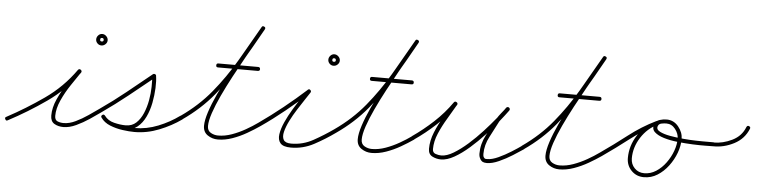

<svg xmlns="http://www.w3.org/2000/svg" viewBox="-50 -721 3629 917"><g transform="rotate(5 1765.0 -263.0)"><path d="M-4 -8Q86 -56 171.5 -116Q257 -176 317 -261Q323 -268 330 -263Q338 -257 333 -250Q314 -222 289 -185Q264 -148 246 -108Q228 -68 228 -33Q228 -13 241.5 -7.5Q255 -2 271 -2Q298 -2 328 -16.5Q358 -31 386.5 -50.5Q415 -70 436 -85Q443 -90 449 -82Q454 -75 446 -69Q424 -53 394 -33Q364 -13 332 2Q300 17 271 17Q246 17 227.5 6Q209 -5 209 -33Q209 -71 227.5 -112Q246 -153 271.5 -192Q297 -231 317 -260Q322 -268 330 -263Q338 -257 333 -249Q271 -163 184 -102Q97 -41 4 8Q-4 13 -8 4Q-13 -4 -4 -8ZM418 -423Q410 -423 410 -414Q410 -406 418 -406Q427 -406 427 -414Q427 -423 418 -423ZM418 -442Q429 -442 437.5 -433.5Q446 -425 446 -414Q446 -403 437.5 -395Q429 -387 418 -387Q407 -387 399 -395Q391 -403 391 -414Q391 -425 399 -433.5Q407 -442 418 -442Z M436 -85Q498 -128 557.5 -176Q617 -224 676 -272Q680 -275 685 -273Q691 -271 691 -266Q695 -241 693.5 -206.5Q692 -172 685 -135.5Q678 -99 663 -67.5Q648 -36 624.5 -17Q601 2 567 2Q536 2 502 -7.5Q468 -17 449 -44Q444 -51 452 -57Q459 -62 465 -54Q479 -35 505 -25Q531 -15 560.5 -11.5Q590 -8 611 -8Q668 -8 723 -30Q778 -52 823 -85Q831 -90 837 -83Q842 -75 835 -69Q787 -35 729 -12Q671 11 611 11Q586 11 554 6.5Q522 2 493.5 -9.5Q465 -21 449 -44Q444 -51 452 -57Q459 -62 465 -54Q481 -32 511 -24.5Q541 -17 567 -17Q597 -17 617 -35.5Q637 -54 649.5 -83.5Q662 -113 668 -146.5Q674 -180 674.5 -211Q675 -242 673 -263Q672 -268 682 -264Q692 -260 688 -257Q629 -209 569 -161Q509 -113 446 -69Q439 -64 433 -72Q428 -79 436 -85Z M821 -72Q816 -79 824 -85Q907 -143 967 -216Q1027 -289 1075.5 -371.5Q1124 -454 1173 -541Q1177 -549 1186 -544Q1194 -540 1189 -531Q1177 -510 1155.5 -472.5Q1134 -435 1108 -389Q1082 -343 1055.5 -293.5Q1029 -244 1007 -197Q985 -150 972 -111.5Q959 -73 959 -48Q959 -26 975.5 -16.5Q992 -7 1011 -7Q1043 -7 1076.5 -19Q1110 -31 1141.5 -49Q1173 -67 1198 -85Q1205 -90 1211 -82Q1216 -75 1208 -69Q1182 -51 1149 -32Q1116 -13 1080.5 -0.5Q1045 12 1011 12Q984 12 962 -3Q940 -18 940 -48Q940 -74 953 -114Q966 -154 988 -201.5Q1010 -249 1036.5 -299Q1063 -349 1089.5 -395.5Q1116 -442 1138 -480Q1160 -518 1173 -541Q1177 -549 1186 -544Q1194 -540 1189 -531Q1140 -443 1090.5 -359.5Q1041 -276 980 -202Q919 -128 834 -69Q827 -64 821 -72ZM973 -340Q973 -350 982 -350Q1030 -350 1077.5 -350Q1125 -350 1173 -350Q1183 -350 1183 -340Q1183 -331 1173 -331Q1125 -331 1077.5 -331Q1030 -331 982 -331Q973 -331 973 -340Z M1195 -72Q1190 -79 1198 -85Q1255 -125 1311 -170Q1367 -215 1419 -262Q1425 -268 1431 -262Q1437 -257 1433 -250Q1425 -238 1409.5 -214.5Q1394 -191 1376 -163Q1358 -135 1343.5 -106Q1329 -77 1323 -52.5Q1317 -28 1325.5 -13.5Q1334 1 1362 1Q1418 1 1467.5 -26.5Q1517 -54 1561 -85Q1568 -90 1574 -82Q1579 -75 1571 -69Q1525 -36 1473 -8Q1421 20 1362 20Q1325 20 1311.5 4Q1298 -12 1302 -39Q1306 -66 1320.5 -98Q1335 -130 1354 -161.5Q1373 -193 1390.5 -219Q1408 -245 1417 -260Q1421 -267 1429 -260Q1437 -253 1431 -248Q1379 -201 1322.5 -155Q1266 -109 1208 -69Q1201 -64 1195 -72ZM1531 -423Q1523 -423 1523 -414Q1523 -406 1531 -406Q1540 -406 1540 -414Q1540 -423 1531 -423ZM1531 -442Q1542 -442 1550.5 -433.5Q1559 -425 1559 -414Q1559 -403 1550.5 -395Q1542 -387 1531 -387Q1520 -387 1512 -395Q1504 -403 1504 -414Q1504 -425 1512 -433.5Q1520 -442 1531 -442Z M1558 -72Q1553 -79 1561 -85Q1644 -143 1704 -216Q1764 -289 1812.5 -371.5Q1861 -454 1910 -541Q1914 -549 1923 -544Q1931 -540 1926 -531Q1914 -510 1892.5 -472.5Q1871 -435 1845 -389Q1819 -343 1792.5 -293.5Q1766 -244 1744 -197Q1722 -150 1709 -111.5Q1696 -73 1696 -48Q1696 -26 1712.5 -16.5Q1729 -7 1748 -7Q1780 -7 1813.5 -19Q1847 -31 1878.5 -49Q1910 -67 1935 -85Q1942 -90 1948 -82Q1953 -75 1945 -69Q1919 -51 1886 -32Q1853 -13 1817.5 -0.5Q1782 12 1748 12Q1721 12 1699 -3Q1677 -18 1677 -48Q1677 -74 1690 -114Q1703 -154 1725 -201.5Q1747 -249 1773.5 -299Q1800 -349 1826.5 -395.5Q1853 -442 1875 -480Q1897 -518 1910 -541Q1914 -549 1923 -544Q1931 -540 1926 -531Q1877 -443 1827.5 -359.5Q1778 -276 1717 -202Q1656 -128 1571 -69Q1564 -64 1558 -72ZM1710 -340Q1710 -350 1719 -350Q1767 -350 1814.5 -350Q1862 -350 1910 -350Q1920 -350 1920 -340Q1920 -331 1910 -331Q1862 -331 1814.5 -331Q1767 -331 1719 -331Q1710 -331 1710 -340Z M1931 -72Q1926 -79 1934 -85Q1986 -121 2034 -165.5Q2082 -210 2119 -263Q2124 -270 2132 -265Q2140 -260 2135 -252Q2117 -220 2094.5 -183Q2072 -146 2055.5 -107.5Q2039 -69 2039 -32Q2039 -15 2053.5 -10Q2068 -5 2081 -5Q2107 -5 2139.5 -24.5Q2172 -44 2206.5 -74.5Q2241 -105 2273 -140Q2305 -175 2330.5 -206.5Q2356 -238 2370 -259Q2376 -266 2383 -260Q2391 -254 2385 -247Q2375 -234 2364 -220.5Q2353 -207 2344 -192Q2344 -192 2344 -192Q2344 -192 2344 -192Q2344 -192 2344 -192.5Q2344 -193 2344 -193Q2325 -155 2303 -114Q2281 -73 2281 -30Q2281 -20 2284 -14Q2284 -14 2284 -14Q2284 -14 2284 -14Q2284 -15 2284 -15Q2284 -15 2284 -15Q2288 -9 2290.5 -8Q2293 -7 2301 -7Q2324 -7 2354.5 -21Q2385 -35 2414.5 -53.5Q2444 -72 2462 -85Q2469 -90 2475 -82Q2480 -75 2472 -69Q2453 -56 2422 -36.5Q2391 -17 2358.5 -2.5Q2326 12 2301 12Q2289 12 2281.5 8.5Q2274 5 2268 -5Q2268 -5 2268 -5Q2268 -5 2268 -6Q2268 -6 2268 -6Q2268 -6 2268 -6Q2262 -16 2262 -30Q2262 -76 2284.5 -119Q2307 -162 2328 -201Q2328 -201 2328 -201.5Q2328 -202 2328 -202Q2328 -202 2328 -202Q2328 -202 2328 -202Q2337 -217 2348.5 -231Q2360 -245 2371 -259Q2376 -266 2384 -261Q2391 -255 2386 -247Q2370 -225 2343.5 -192Q2317 -159 2284 -123.5Q2251 -88 2215 -56.5Q2179 -25 2144.5 -5.5Q2110 14 2081 14Q2059 14 2039.5 4Q2020 -6 2020 -32Q2020 -71 2036.5 -111.5Q2053 -152 2076 -190Q2099 -228 2119 -262Q2123 -270 2132 -264Q2140 -259 2135 -251Q2097 -198 2047.5 -152Q1998 -106 1944 -69Q1937 -64 1931 -72Z M2458 -72Q2453 -79 2461 -85Q2544 -143 2604 -216Q2664 -289 2712.5 -371.5Q2761 -454 2810 -541Q2814 -549 2823 -544Q2831 -540 2826 -531Q2814 -510 2792.5 -472.5Q2771 -435 2745 -389Q2719 -343 2692.5 -293.5Q2666 -244 2644 -197Q2622 -150 2609 -111.5Q2596 -73 2596 -48Q2596 -26 2612.5 -16.5Q2629 -7 2648 -7Q2680 -7 2713.5 -19Q2747 -31 2778.5 -49Q2810 -67 2835 -85Q2842 -90 2848 -82Q2853 -75 2845 -69Q2819 -51 2786 -32Q2753 -13 2717.5 -0.5Q2682 12 2648 12Q2621 12 2599 -3Q2577 -18 2577 -48Q2577 -74 2590 -114Q2603 -154 2625 -201.5Q2647 -249 2673.5 -299Q2700 -349 2726.5 -395.5Q2753 -442 2775 -480Q2797 -518 2810 -541Q2814 -549 2823 -544Q2831 -540 2826 -531Q2777 -443 2727.5 -359.5Q2678 -276 2617 -202Q2556 -128 2471 -69Q2464 -64 2458 -72ZM2610 -340Q2610 -350 2619 -350Q2667 -350 2714.5 -350Q2762 -350 2810 -350Q2820 -350 2820 -340Q2820 -331 2810 -331Q2762 -331 2714.5 -331Q2667 -331 2619 -331Q2610 -331 2610 -340Z M2835 -85Q2897 -128 2959.5 -176.5Q3022 -225 3090 -258Q3099 -262 3103 -254Q3107 -245 3099 -241Q3031 -208 2969 -160Q2907 -112 2845 -69Q2838 -64 2832 -72Q2827 -79 2835 -85ZM3103 -253Q3107 -245 3098 -241Q3050 -219 3019.5 -171.5Q2989 -124 2989 -71Q2989 -43 3007.5 -24Q3026 -5 3054 -5Q3084 -5 3110.5 -22Q3137 -39 3157 -66.5Q3177 -94 3188 -124.5Q3199 -155 3199 -183Q3199 -207 3182 -229Q3165 -251 3139 -251Q3129 -251 3116 -248.5Q3103 -246 3099 -235Q3099 -235 3099 -235Q3099 -235 3099 -235Q3099 -235 3099 -235Q3099 -235 3099 -235Q3093 -219 3112 -209Q3131 -199 3162 -193.5Q3193 -188 3227 -185Q3261 -182 3287 -181.5Q3313 -181 3320 -181Q3326 -181 3332.5 -181Q3339 -181 3345 -181Q3351 -181 3357.5 -181Q3364 -181 3371 -181Q3381 -180 3381 -171Q3380 -161 3371 -162Q3362 -162 3335 -161.5Q3308 -161 3272.5 -162.5Q3237 -164 3200 -168Q3163 -172 3133.5 -181Q3104 -190 3088.5 -204.5Q3073 -219 3081 -241Q3081 -241 3081 -241Q3081 -241 3081 -241Q3081 -241 3081 -241Q3081 -241 3081 -241Q3087 -259 3104.5 -264.5Q3122 -270 3139 -270Q3173 -270 3195.5 -242.5Q3218 -215 3218 -183Q3218 -151 3205.5 -117Q3193 -83 3170.5 -53Q3148 -23 3118.5 -4.5Q3089 14 3054 14Q3018 14 2994 -10.5Q2970 -35 2970 -71Q2970 -130 3003.5 -181.5Q3037 -233 3090 -258Q3099 -262 3103 -253Z M3362 -171Q3362 -181 3371 -180Q3416 -180 3460 -201.5Q3504 -223 3521 -267Q3525 -276 3533 -273Q3542 -269 3539 -261Q3519 -211 3470.5 -186Q3422 -161 3371 -162Q3361 -162 3362 -171Z"/></g></svg>

Font: FRB American Cursive Guidelines Extralight
Style: Italic
Weight: 200
Italic angle: -25°
Version: Version 2.0;Modular Font Editor K font №1